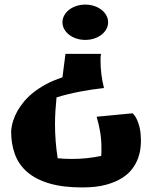

<svg xmlns="http://www.w3.org/2000/svg" viewBox="-20 -676 670 842"><path d="M253.9 -578.1Q253.9 -594.2 261.7 -608.4Q269.5 -622.6 283 -633.1Q296.4 -643.6 314.7 -649.7Q333 -655.8 354 -655.8Q375 -655.8 393.3 -649.7Q411.6 -643.6 425 -633.1Q438.5 -622.6 446.3 -608.4Q454.1 -594.2 454.1 -578.1Q454.1 -562.5 446.3 -548.3Q438.5 -534.2 425 -523.7Q411.6 -513.2 393.3 -507.1Q375 -501 354 -501Q333 -501 314.7 -507.1Q296.4 -513.2 283 -523.7Q269.5 -534.2 261.7 -548.3Q253.9 -562.5 253.9 -578.1ZM28.8 -100.1Q32.2 -146.5 57.1 -190.4Q67.9 -209 84 -229Q100.1 -249 123.8 -268.3Q147.5 -287.6 179.4 -305.2Q211.4 -322.8 253.9 -336.9L267.1 -439.9H422.9Q421.4 -432.6 421.1 -425Q420.9 -417.5 420.9 -410.2Q420.9 -349.1 436 -290Q382.8 -284.2 330.6 -274.2Q278.3 -264.2 228 -249Q225.1 -219.7 223.1 -190.4Q221.2 -161.1 221.2 -131.8Q221.2 -57.1 232.9 18.1Q264.2 21 295.9 21Q327.6 21 359.6 17.8Q391.6 14.6 423.8 7.8Q424.8 -2 424.8 -11Q424.8 -20 424.8 -29.8Q424.8 -64 419.2 -97.4Q413.6 -130.9 403.8 -164.1L562 -179.2Q573.7 -167 580.8 -151.1Q587.9 -135.3 591.8 -118.7Q595.7 -102.1 596.9 -86.2Q598.1 -70.3 598.1 -58.1Q598.1 -45.4 595.9 -25.4Q593.8 -5.4 585.7 17.3Q577.6 40 561 63Q544.4 85.9 515.9 104.2Q487.3 122.6 444.6 134.3Q401.9 146 340.8 146Q255.4 146 195.8 128.2Q136.2 110.4 99.1 78.1Q62 45.9 45.4 0.5Q28.8 -44.9 28.8 -100.1Z"/></svg>

Font: Galindo
Style: Regular
Weight: 400
Version: Version 1.000